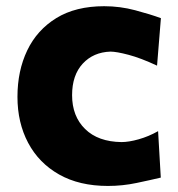

<svg xmlns="http://www.w3.org/2000/svg" viewBox="-20 -596 582 628"><path d="M333 12.2Q239.3 12.2 173.1 -25.4Q106.9 -63 72 -128.9Q37.1 -194.8 37.1 -279.3Q37.1 -364.3 69.1 -431.2Q101.1 -498 164.3 -536.9Q227.5 -575.7 320.8 -575.7Q372.6 -575.7 422.1 -562.5Q471.7 -549.3 506.3 -536.6L493.7 -381.3Q440.4 -406.2 400.6 -416.7Q360.8 -427.2 341.3 -427.2Q285.2 -425.3 250.5 -387.7Q215.8 -350.1 215.8 -284.7Q215.8 -215.8 258.3 -174.1Q300.8 -132.3 377.4 -131.3Q401.4 -131.3 433.6 -140.4Q465.8 -149.4 497.1 -167L505.9 -15.1Q473.1 -7.3 427 2.4Q380.9 12.2 333 12.2Z"/></svg>

Font: Pinar DS2-Bold
Style: Regular
Weight: 700
Designer: Amin Abedi
Version: Version 2.000